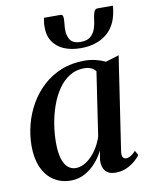

<svg xmlns="http://www.w3.org/2000/svg" viewBox="-87 -831 708 905"><g transform="rotate(-10 267.5 -378.0)"><path d="M435.5 -85.5Q432.5 -64 438 -55.8Q443.5 -47.5 454 -47.5Q463.5 -47.5 475.2 -54.2Q487 -61 500 -75L512 -53Q504.5 -42 487.8 -27Q471 -12 447 -0.8Q423 10.5 393 10.5Q360 10.5 344 -9Q328 -28.5 330.5 -61.5L337.5 -105.5Q324 -76.5 300.5 -49.8Q277 -23 246.2 -6.2Q215.5 10.5 179.5 10.5Q133 10.5 97.8 -12.5Q62.5 -35.5 43.2 -78.5Q24 -121.5 24 -181Q24 -232.5 37.2 -283.8Q50.5 -335 76.5 -380.2Q102.5 -425.5 140.5 -460.2Q178.5 -495 228.2 -515Q278 -535 338.5 -535Q366 -535 392 -528.8Q418 -522.5 438.5 -512.5L502.5 -532ZM386.5 -476Q379 -486.5 365.2 -493.2Q351.5 -500 331.5 -500Q292 -500 261 -480.5Q230 -461 207.2 -427.8Q184.5 -394.5 169.5 -352.5Q154.5 -310.5 147.2 -265.2Q140 -220 140 -177.5Q140 -130 149.2 -100.5Q158.5 -71 174.8 -57.2Q191 -43.5 212 -43.5Q232 -43.5 251.2 -53.5Q270.5 -63.5 287.8 -81.2Q305 -99 318.8 -122Q332.5 -145 341 -171.5ZM265.5 -767Q275 -767 277 -758.5Q279 -750 278 -736.5Q277.5 -729 276.5 -719.2Q275.5 -709.5 275 -702Q273.5 -668 287.2 -646.5Q301 -625 338 -625Q368 -625 384.5 -638.5Q401 -652 408.8 -675Q416.5 -698 419.5 -727.5Q421.5 -743.5 426.5 -755.2Q431.5 -767 443 -767H516Q516 -763 515.8 -757.5Q515.5 -752 513.5 -741.5Q502 -669 454.5 -632.5Q407 -596 333.5 -596Q287 -596 252 -611.2Q217 -626.5 198.2 -657.2Q179.5 -688 182 -735Q182.5 -743 183.8 -751.2Q185 -759.5 187 -767Z"/></g></svg>

Font: Merriweather 96pt Medium
Style: Italic
Weight: 500
Italic angle: -7.8°
Version: Version 2.101